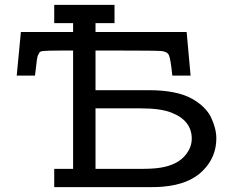

<svg xmlns="http://www.w3.org/2000/svg" viewBox="-20 -770 975 790"><path d="M48.8 -459 65.9 -638.2H280.8V-674.8H203.1V-750H451.2V-674.8H373V-638.2H748L764.2 -459H689Q682.1 -527.8 675 -543Q668 -558.1 643.1 -560.1Q620.1 -562 475.1 -562H373V-398.9H594.2Q706.1 -398.9 770 -363.8Q827.1 -331.5 848.6 -286.4Q870.1 -241.2 870.1 -200.2Q870.1 -123 814 -67.1Q757.8 -11.2 650.9 -2Q632.8 0 597.2 0H203.1V-75.2H280.8V-562H231Q196.8 -562 184.3 -561.5Q171.9 -561 158.4 -560.1Q145 -559.1 142.1 -553.5Q139.2 -547.9 136.5 -543Q133.8 -538.1 131.8 -523.9Q126 -478 124 -459ZM373 -75.2H565.9Q625 -75.2 660.2 -84Q713.4 -97.2 741.2 -129.6Q769 -162.1 769 -199.2Q769 -274.4 684.1 -307.1Q640.1 -324.2 557.1 -324.2H373Z"/></svg>

Font: CMU Concrete
Style: Bold
Weight: 700
Version: Version 0.7.0